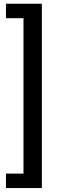

<svg xmlns="http://www.w3.org/2000/svg" viewBox="-20 -832 310 1005"><path d="M103 76.7V-736.8H11.2V-812.5H199.2V152.3H11.2V76.7Z"/></svg>

Font: Suwannaphum
Style: Regular
Weight: 400
Designer: Danh Hong
Version: Version 8.002; ttfautohint (v1.8.3)